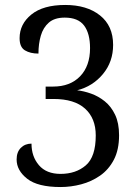

<svg xmlns="http://www.w3.org/2000/svg" viewBox="-20 -744 556 774"><path d="M224 10Q132 10 89.5 -23.5Q47 -57 47 -101Q47 -131 64 -148Q81 -165 107 -165Q107 -113 137 -78Q167 -43 224 -43Q286 -43 326 -77.5Q366 -112 366 -198Q366 -267 323 -306Q280 -345 196 -345H164V-395H194Q263 -395 303 -436.5Q343 -478 343 -550Q343 -609 319 -641Q295 -673 241 -673Q200 -673 177 -653Q154 -633 144.5 -600Q135 -567 135 -528Q102 -528 80.5 -541Q59 -554 59 -590Q59 -647 106.5 -685.5Q154 -724 243 -724Q330 -724 383 -682Q436 -640 436 -563Q436 -495 395 -445.5Q354 -396 291 -380Q318 -377 347.5 -366.5Q377 -356 402.5 -335.5Q428 -315 444 -281.5Q460 -248 460 -199Q460 -140 439 -100Q418 -60 383.5 -36Q349 -12 307.5 -1Q266 10 224 10Z"/></svg>

Font: Noto Serif Sinhala SemiCondensed
Style: Regular
Weight: 400
Width: 4
Designer: Jelle Bosma - Monotype Design Team
Foundry: Monotype Imaging Inc.
Version: Version 2.007; ttfautohint (v1.8.4.7-5d5b)